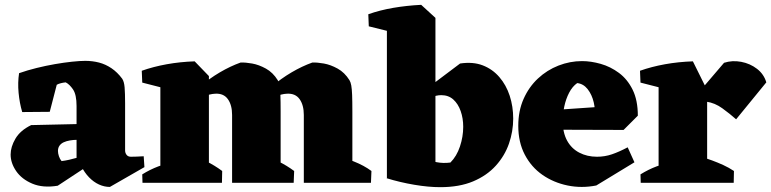

<svg xmlns="http://www.w3.org/2000/svg" viewBox="-20 -757 3193 795"><path d="M435 17Q412 17 390 7Q368 -3 349 -22.5Q330 -42 316 -70L297 -73V-318Q297 -365 282.5 -386.5Q268 -408 252 -416Q242 -415 232 -412.5Q222 -410 215 -406L186 -294L72 -293Q61 -330 57 -372.5Q53 -415 59 -454Q93 -466 131.5 -475.5Q170 -485 207.5 -491.5Q245 -498 278 -501.5Q311 -505 333 -505Q363 -505 390 -498Q417 -491 441.5 -474.5Q466 -458 486 -431Q494 -419 496 -395Q498 -371 498 -329V-134Q498 -124 504 -116Q510 -108 522 -108Q534 -108 545.5 -108.5Q557 -109 575 -110L578 -65ZM219 12Q158 22 114 3.5Q70 -15 47 -48.5Q24 -82 24 -117Q24 -149 44 -183Q64 -217 109 -239L331 -244V-178H299Q284 -178 269.5 -175.5Q255 -173 244 -168Q233 -163 226.5 -154Q220 -145 220 -132Q220 -122 224 -110Q228 -98 235 -90Q251 -92 266.5 -95.5Q282 -99 297.5 -103.5Q313 -108 325 -111L342 -69Z M644 0V-445L786 -503L845 -442V0ZM941 0V-281Q941 -322 923.5 -346.5Q906 -371 871 -369Q848 -368 822.5 -356.5Q797 -345 772 -328.5Q747 -312 723 -294L722 -315Q762 -360 804.5 -396Q847 -432 890.5 -457.5Q934 -483 976 -498Q996 -499 1024 -494Q1052 -489 1081 -473Q1110 -457 1130 -425Q1135 -417 1137.5 -403Q1140 -389 1141 -364Q1142 -339 1142 -294V0ZM1238 0V-281Q1238 -322 1220.5 -346.5Q1203 -371 1168 -369Q1145 -368 1119.5 -356.5Q1094 -345 1069 -328.5Q1044 -312 1020 -294L1019 -315Q1059 -360 1101.5 -396Q1144 -432 1187.5 -457.5Q1231 -483 1273 -498Q1293 -499 1321 -494Q1349 -489 1378 -473Q1407 -457 1427 -425Q1432 -417 1434.5 -403Q1437 -389 1438 -364Q1439 -339 1439 -294V0ZM569 -415 567 -464Q615 -481 670.5 -491Q726 -501 786 -503L781 -417L694 -383ZM570 0 569 -35Q601 -55 635.5 -68Q670 -81 701 -88L693 0ZM736 0 769 -115Q802 -105 835.5 -88.5Q869 -72 900 -49L899 0ZM1033 0 1066 -115Q1099 -105 1133 -88.5Q1167 -72 1198 -49L1196 0ZM1337 0 1370 -115Q1403 -105 1445 -88.5Q1487 -72 1518 -49L1516 0Z M1803 18Q1754 18 1695 8Q1636 -2 1581 -19L1689 -145Q1711 -120 1735.5 -105.5Q1760 -91 1787.5 -85.5Q1815 -80 1845 -84Q1871 -110 1884.5 -150.5Q1898 -191 1898 -232Q1898 -267 1887.5 -297Q1877 -327 1857 -345Q1837 -363 1807 -363Q1787 -363 1764.5 -353.5Q1742 -344 1716 -328L1707 -360L1885 -494Q1938 -502 1978.5 -486.5Q2019 -471 2047.5 -438Q2076 -405 2090.5 -360.5Q2105 -316 2105 -266Q2105 -213 2087.5 -162.5Q2070 -112 2033 -71Q1996 -30 1939 -6Q1882 18 1803 18ZM1582 -19V-679L1724 -737L1783 -683V-40ZM1507 -648 1505 -698Q1553 -715 1608.5 -724.5Q1664 -734 1724 -737L1719 -651L1632 -617Z M2449 11Q2388 23 2330 11Q2272 -1 2226 -33Q2180 -65 2153 -116.5Q2126 -168 2126 -236Q2126 -298 2148 -347.5Q2170 -397 2207.5 -432Q2245 -467 2292.5 -485.5Q2340 -504 2390 -504Q2427 -504 2467.5 -492.5Q2508 -481 2543 -455Q2578 -429 2599.5 -385.5Q2621 -342 2621 -278L2441 -271Q2446 -301 2438.5 -333Q2431 -365 2413.5 -387.5Q2396 -410 2370 -413Q2350 -399 2336.5 -373Q2323 -347 2316.5 -316Q2310 -285 2310 -257Q2310 -208 2328 -175Q2346 -142 2378.5 -125Q2411 -108 2452 -108Q2484 -108 2513.5 -118Q2543 -128 2579 -147L2607 -85ZM2562 -219 2252 -220 2236 -299 2513 -318 2621 -278Z M2707 0V-445L2849 -503L2908 -384V0ZM2783 -246 2819 -311 2978 -497Q3012 -508 3049 -501Q3086 -494 3114.5 -472Q3143 -450 3153 -416L3028 -263Q3002 -286 2971 -308.5Q2940 -331 2905 -336ZM2632 -415 2630 -464Q2678 -481 2733.5 -491Q2789 -501 2849 -503L2844 -417L2757 -383ZM2633 0 2632 -35Q2664 -55 2698.5 -68Q2733 -81 2764 -88L2756 0ZM2851 0 2884 -107Q2906 -101 2929 -92.5Q2952 -84 2975 -73.5Q2998 -63 3019 -49L3018 0Z"/></svg>

Font: Eczar ExtraBold
Style: Regular
Weight: 800
Designer: Vaibhav Singh
Foundry: Rosetta Type Foundry
Version: Version 2.000